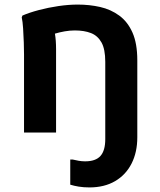

<svg xmlns="http://www.w3.org/2000/svg" viewBox="-20 -579 701 839"><path d="M85 0V-341Q85 -361 84 -392.5Q83 -424 81 -454.5Q79 -485 75 -503L78 -511Q108 -524 149.5 -535Q191 -546 235.5 -552.5Q280 -559 320 -559Q371 -559 417.5 -548.5Q464 -538 501 -511Q538 -484 559 -436.5Q580 -389 580 -315V21Q580 86 555 135.5Q530 185 483 212.5Q436 240 371 240Q345 240 324 236.5Q303 233 287 228V118H297Q310 121 323.5 123.5Q337 126 352 126Q398 126 419 102.5Q440 79 440 29V-309Q440 -364 423.5 -393.5Q407 -423 377.5 -434.5Q348 -446 307 -446Q285 -446 262.5 -442Q240 -438 220 -432Q225 -403 225 -364V0Z"/></svg>

Font: Kufam SemiBold
Style: Regular
Weight: 600
Designer: Wael Morcos, Artur Schmal
Foundry: Original Type
Version: Version 1.300; ttfautohint (v1.8.3)